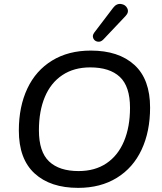

<svg xmlns="http://www.w3.org/2000/svg" viewBox="-20 -933 812 963"><path d="M74.5 -278.3Q74.5 -398.3 117.1 -488.8Q159.7 -579.4 241.4 -629.3Q323 -679.3 435.3 -679.3Q575.3 -679.3 654.1 -607.4Q732.8 -535.6 732.8 -393.4Q732.8 -273.4 690.2 -182.3Q647.6 -91.2 565.9 -41Q484.3 9.3 372 9.3Q232.6 9.3 153.6 -63.1Q74.5 -135.4 74.5 -278.3ZM632.1 -392.1Q632.1 -499.6 581 -547.3Q530 -595 432.3 -595Q351 -595 292.9 -556.4Q234.8 -517.8 205 -446.8Q175.2 -375.7 175.2 -279.5Q175.2 -171.4 226.3 -123.2Q277.3 -75 374 -75Q456.3 -75 514 -113.9Q571.8 -152.8 601.9 -224.5Q632.1 -296.3 632.1 -392.1ZM452.3 -768.8 547.3 -893.7Q564.2 -916.1 587.1 -913Q610 -909.8 618.8 -890.5Q627.6 -871.2 609.4 -852.3L498.3 -734.9Q485 -721.2 469.5 -724.1Q453.9 -727 447.9 -740.8Q441.9 -754.5 452.3 -768.8Z"/></svg>

Font: SN Pro Thin
Style: Italic
Weight: 200
Italic angle: -9°
Designer: Tobias Whetton
Foundry: Supernotes
Version: Version 1.003;Glyphs 3.3 (3324)